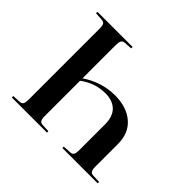

<svg xmlns="http://www.w3.org/2000/svg" viewBox="-165 -943 1157 1157"><g transform="rotate(45 413.0 -365.0)"><path d="M61 0V-12.2L110.8 -15.1Q129.4 -15.6 135.7 -26.1Q142.1 -36.6 142.1 -64.9V-666Q142.1 -693.4 135.7 -703.4Q129.4 -713.4 108.9 -714.8L61 -717.8V-730H360.8V-717.8L312 -714.8Q293.5 -713.4 287.1 -702.4Q280.8 -691.4 280.8 -662.1V-382.8Q379.4 -449.2 493.2 -449.2Q590.8 -449.2 651.4 -398.2Q711.9 -347.2 711.9 -252.9V-60.1Q711.9 -35.2 718.8 -24.9Q725.6 -14.6 745.1 -14.2L793 -12.2V0H492.2V-12.2L543 -15.1Q560.5 -15.6 566.9 -26.6Q573.2 -37.6 573.2 -64.9V-280.8Q573.2 -350.1 538.3 -383.5Q503.4 -417 443.8 -417Q353.5 -417 280.8 -361.8V-61Q280.8 -35.2 287.6 -24.9Q294.4 -14.6 314 -14.2L360.8 -12.2V0Z"/></g></svg>

Font: Display Semibold
Style: Regular
Weight: 600
Designer: Latin by Veronika Burian and Jose Scaglione. Greek by Irene Vlachou. Cyrillic by Vera Evstafieva.
Foundry: TypeTogether
Version: Version 3.002